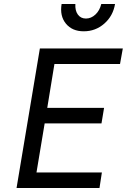

<svg xmlns="http://www.w3.org/2000/svg" viewBox="-20 -943 640 963"><path d="M63 0 180 -700H596L582 -622H253L217 -402H502L489 -324H204L163 -78H491L479 0ZM358 -923Q356 -890 370.5 -870Q385 -850 411 -850Q437 -850 458.5 -870Q480 -890 488 -923H557Q547 -863 503 -824.5Q459 -786 400 -786Q342 -786 310.5 -824.5Q279 -863 289 -923Z"/></svg>

Font: CommitMono
Style: Italic
Weight: 400
Monospace: yes
Designer: Eigil Nikolajsen
Foundry: Eigil Nikolajsen
Version: Version 1.143